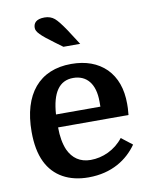

<svg xmlns="http://www.w3.org/2000/svg" viewBox="-89 -861 734 937"><g transform="rotate(-10 278.0 -393.0)"><path d="M297 -715C276 -746 259 -768 246 -779C233 -790 216 -796 197 -796C154 -796 141 -777 141 -754C141 -734 161 -714 225 -667L263 -639H346ZM518 -256C521 -287 521 -296 521 -311C521 -386 500 -444 458 -487C415 -529 358 -550 285 -550C128 -550 38 -444 38 -257C38 -198 47 -147 67 -106C104 -30 177 10 274 10C390 10 468 -43 515 -110L461 -152C420 -99 358 -72 299 -72C246 -72 210 -98 189 -143C176 -173 169 -211 169 -256ZM283 -481C350 -481 390 -433 390 -346V-320H170C177 -427 214 -481 283 -481Z"/></g></svg>

Font: Domine
Style: Bold
Weight: 700
Designer: Pablo Impallari, Rodrigo Fuenzalida, Brenda Gallo
Foundry: Pablo Impallari, Rodrigo Fuenzalida, Brenda Gallo
Version: Version 2.000